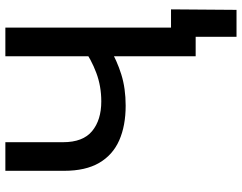

<svg xmlns="http://www.w3.org/2000/svg" viewBox="-115 -653 924 734"><g transform="rotate(-90 347.0 -286.0)"><path d="M310.1 -267.6Q233.4 -267.6 177.5 -292.2Q121.6 -316.9 91.3 -368.9Q61 -420.9 61 -502.9V-727.5H170.4V-506.8Q170.4 -430.7 212.9 -395.8Q255.4 -360.8 326.2 -360.8Q384.8 -360.8 435.5 -379.9Q486.3 -398.9 529.3 -429.7V-328.6Q482.4 -300.8 429.2 -284.2Q376 -267.6 310.1 -267.6ZM499 0V-727.5H608.4V0ZM573.2 156.2V0H535.2V-94.2H678.2L676.3 156.2Z"/></g></svg>

Font: Inter 28pt Medium
Style: Regular
Weight: 500
Designer: Rasmus Andersson
Foundry: rsms
Version: Version 4.001;git-66647c0bb